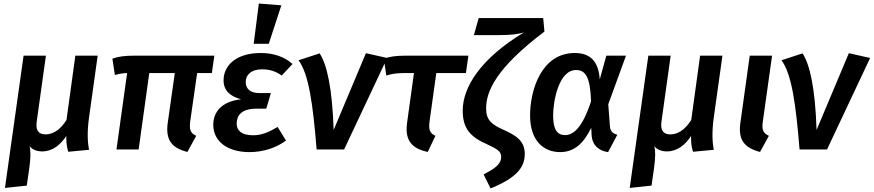

<svg xmlns="http://www.w3.org/2000/svg" viewBox="-20 -843 4928 1083"><path d="M482 -179 531 -529H405L355 -166C317 -106 275 -85 237 -85C204 -85 179 -101 187 -157L239 -529H113L8 217L131 204L145 107C154 41 153 8 147 -18C163 1 187 11 218 11C277 11 322 -27 354 -76C354 -43 355 -19 365 13L482 2C474 -41 471 -99 482 -179Z M1092 -431H1175L1189 -529H736C684 -529 646 -524 614 -512L628 -420C651 -426 669 -430 697 -431L637 0H762L822 -431H966L926 -149C913 -53 949 -8 1037 14L1087 -77C1054 -92 1047 -110 1053 -159Z M1440 -823 1411 -596H1496L1567 -813ZM1387 15C1466 15 1539 -10 1593 -50L1546 -127C1494 -96 1455 -80 1407 -80C1344 -80 1315 -106 1315 -145C1315 -191 1341 -230 1427 -230H1482L1508 -318H1443C1393 -318 1366 -341 1366 -381C1366 -421 1397 -452 1458 -452C1506 -452 1537 -439 1569 -417L1630 -482C1586 -522 1524 -544 1451 -544C1310 -544 1241 -472 1241 -390C1241 -333 1278 -299 1340 -283C1230 -271 1183 -211 1183 -139C1183 -44 1265 15 1387 15Z M1783 -542 1664 -503C1722 -425 1745 -256 1766 0H1921L2164 -516L2044 -543L1862 -110C1854 -348 1824 -479 1783 -542Z M2441 -431H2608L2622 -529H2267C2215 -529 2178 -524 2145 -512L2159 -417C2191 -427 2218 -431 2266 -431H2315L2276 -149C2263 -53 2301 -5 2393 14L2436 -77C2404 -92 2397 -110 2403 -159Z M2747 220C2894 160 2940 101 2940 25C2940 -48 2891 -79 2822 -110C2754 -140 2722 -165 2722 -231C2722 -327 2776 -457 3051 -665L3044 -741H2680L2653 -645H2794C2865 -645 2906 -651 2935 -660C2693 -514 2590 -353 2590 -219C2590 -114 2637 -69 2728 -29C2787 -1 2807 11 2807 42C2807 86 2764 111 2708 141Z M3222 -544C3036 -544 2970 -339 2970 -191C2970 -55 3041 15 3140 15C3223 15 3274 -39 3315 -122L3317 -82C3320 -24 3358 8 3410 15L3462 -83C3433 -91 3422 -104 3420 -135L3411 -255L3511 -529H3400L3363 -395C3356 -497 3310 -544 3222 -544ZM3229 -448C3282 -448 3309 -411 3314 -272C3264 -118 3212 -81 3167 -81C3123 -81 3100 -112 3100 -192C3100 -270 3131 -448 3229 -448Z M4006 -179 4055 -529H3929L3879 -166C3841 -106 3799 -85 3761 -85C3728 -85 3703 -101 3711 -157L3763 -529H3637L3532 217L3655 204L3669 107C3678 41 3677 8 3671 -18C3687 1 3711 11 3742 11C3801 11 3846 -27 3878 -76C3878 -43 3879 -19 3889 13L4006 2C3998 -41 3995 -99 4006 -179Z M4335 -529H4209L4156 -149C4143 -53 4179 -9 4267 14L4317 -77C4284 -92 4276 -110 4283 -159Z M4507 -542 4388 -503C4446 -425 4469 -256 4490 0H4645L4888 -516L4768 -543L4586 -110C4578 -348 4548 -479 4507 -542Z"/></svg>

Font: Fira Sans Medium
Style: Italic
Weight: 500
Italic angle: -8°
Designer: bBox Type GmbH & Carrois Corporate GbR & Edenspiekermann AG
Foundry: bBox Type GmbH & Carrois Corporate GbR & Edenspiekermann AG
Version: Version 4.301;PS 004.301;hotconv 1.0.88;makeotf.lib2.5.64775